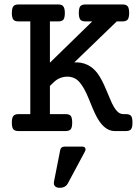

<svg xmlns="http://www.w3.org/2000/svg" viewBox="-20 -600 640 879"><path d="M118.7 -502H64.9Q47.9 -502 41.5 -509.8Q34.2 -518.6 34.2 -540.5Q34.2 -563 42 -572.3Q48.8 -579.6 64.9 -579.6H246.1Q261.7 -579.6 268.1 -572.8Q276.9 -564 276.9 -540.5Q276.9 -518.6 270 -509.8Q263.7 -502 246.1 -502H208.5V-313L402.3 -502H371.6Q354.5 -502 348.1 -509.8Q340.8 -518.6 340.8 -540.5Q340.8 -561 346.7 -570.3Q353.5 -579.6 371.6 -579.6H540.5Q557.6 -579.6 564.5 -571.3Q571.3 -562.5 571.3 -540.5Q571.3 -518.6 564 -509.8Q556.6 -502 540.5 -502H514.6L320.3 -314.5Q385.7 -317.4 425.8 -265.1Q446.3 -237.3 466.8 -187.5L483.4 -148.4Q501 -104 519.5 -87.4Q530.8 -77.6 544.9 -77.6H555.7Q574.7 -77.6 581.1 -67.9Q586.4 -60.1 586.4 -38.6Q586.4 -26.4 584.7 -19Q583 -11.7 578.6 -6.8Q571.8 0 555.7 0H506.3Q477.5 0 454.6 -21.5Q436.5 -38.6 420.9 -68.4Q412.6 -84.5 404.8 -103Q392.6 -131.8 383.8 -153.8Q364.7 -199.7 345.7 -221.7Q323.7 -249 288.1 -249Q271 -249 255.1 -242.7Q239.3 -236.3 226.6 -224.1L208.5 -206.5V-77.6H279.8Q297.4 -77.6 304.2 -69.3Q310.5 -60.1 310.5 -38.6Q310.5 -17.1 304.2 -8.8Q297.4 0 279.8 0H64.9Q47.4 0 40.5 -8.8Q34.2 -18.1 34.2 -38.6Q34.2 -60.5 41 -68.8Q47.9 -77.6 64.9 -77.6H118.7ZM290 240.7Q284.7 250 275.4 254.9Q266.1 259.8 253.9 259.8Q240.7 259.8 233.6 254.2Q226.6 248.5 226.6 238.3Q226.6 234.4 227.1 231.9L255.9 85.9Q258.8 71.3 275.4 71.3H357.9Q364.3 71.3 367.9 74.7Q371.6 78.1 371.6 83.5Q371.6 89.4 368.2 94.7Z"/></svg>

Font: Courier Prime Medium
Style: Regular
Weight: 500
Designer: Alan Dague-Greene
Foundry: Quote-Unquote Apps
Version: Version 1.202